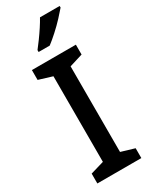

<svg xmlns="http://www.w3.org/2000/svg" viewBox="-239 -994 832 1047"><g transform="rotate(-30 177.0 -470.5)"><path d="M315 0H38V-62L123 -87V-626L38 -652V-714H315V-652L231 -626V-87L315 -62ZM344 -931Q329 -913 302 -884Q275 -855 244 -827Q213 -799 189 -781H119V-793Q134 -812 153 -838Q172 -864 190 -891.5Q208 -919 220 -941H344Z"/></g></svg>

Font: Noto Sans Myanmar Medium
Style: Regular
Weight: 500
Designer: Monotype Design Team
Foundry: Monotype Imaging Inc.
Version: Version 2.107; ttfautohint (v1.8.4.7-5d5b)